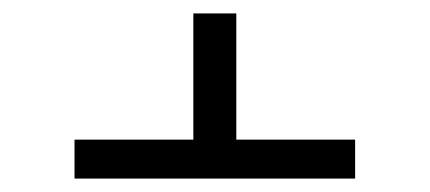

<svg xmlns="http://www.w3.org/2000/svg" viewBox="-20 -577 640 286"><path d="M509 -311H91V-369H268V-557H332V-369H509Z"/></svg>

Font: Iosevka Aile Light
Style: Regular
Weight: 300
Designer: Belleve Invis
Foundry: Belleve Invis
Version: Version 27.3.5; ttfautohint (v1.8.4)